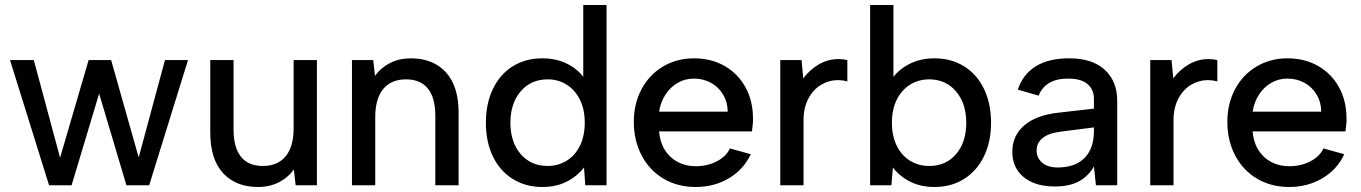

<svg xmlns="http://www.w3.org/2000/svg" viewBox="-20 -740 5438 767"><path d="M20 -500H115L220 -110L334 -500H424L534 -111L639 -500H731L576 0H485L376 -366L266 0H176Z M1246 0H1161L1154 -63Q1130 -30 1093.5 -11.5Q1057 7 1011 7Q922 7 871 -48.5Q820 -104 820 -210V-500H913V-222Q913 -151 942.5 -114Q972 -77 1030 -77Q1089 -77 1121 -115.5Q1153 -154 1153 -228V-500H1246Z M1386 -500H1471L1478 -437Q1502 -470 1538.5 -488.5Q1575 -507 1621 -507Q1710 -507 1761 -451.5Q1812 -396 1812 -290V0H1719V-278Q1719 -349 1689.5 -386Q1660 -423 1602 -423Q1543 -423 1511 -384.5Q1479 -346 1479 -272V0H1386Z M1921 -250Q1921 -326 1949 -384.5Q1977 -443 2028 -475Q2079 -507 2146 -507Q2200 -507 2242 -487Q2284 -467 2310 -433V-720H2403V0H2318L2313 -71Q2286 -36 2244 -14.5Q2202 7 2146 7Q2080 7 2028.5 -25Q1977 -57 1949 -115Q1921 -173 1921 -250ZM2316 -250Q2316 -303 2296.5 -342Q2277 -381 2243.5 -402Q2210 -423 2168 -423Q2101 -423 2060 -375Q2019 -327 2019 -250Q2019 -172 2060 -124.5Q2101 -77 2168 -77Q2209 -77 2243 -97.5Q2277 -118 2296.5 -157.5Q2316 -197 2316 -250Z M2512 -254Q2512 -326 2543 -384Q2574 -442 2629 -474.5Q2684 -507 2752 -507Q2821 -507 2874.5 -476.5Q2928 -446 2958 -391.5Q2988 -337 2988 -267V-253Q2987 -244 2986 -234.5Q2985 -225 2984 -215H2613Q2616 -173 2635.5 -141.5Q2655 -110 2687 -93Q2719 -76 2759 -76Q2806 -76 2843.5 -95.5Q2881 -115 2896 -147L2979 -124Q2951 -63 2892 -28Q2833 7 2759 7Q2687 7 2631 -26Q2575 -59 2543.5 -118.5Q2512 -178 2512 -254ZM2752 -426Q2717 -426 2688 -409.5Q2659 -393 2639 -363Q2619 -333 2613 -294H2887Q2887 -331 2869 -361.5Q2851 -392 2820.5 -409Q2790 -426 2752 -426Z M3097 -500H3182L3189 -427Q3215 -462 3251.5 -483Q3288 -504 3329 -504Q3349 -504 3365 -500V-415Q3345 -420 3328 -420Q3292 -420 3260.5 -401.5Q3229 -383 3209.5 -346.5Q3190 -310 3190 -260V0H3097Z M3547 -71 3541 0H3456V-720H3549V-433Q3576 -467 3618 -487Q3660 -507 3713 -507Q3780 -507 3831.5 -475Q3883 -443 3911 -384.5Q3939 -326 3939 -250Q3939 -173 3910.5 -115Q3882 -57 3831 -25Q3780 7 3713 7Q3658 7 3615.5 -14.5Q3573 -36 3547 -71ZM3840 -250Q3840 -327 3799 -375Q3758 -423 3692 -423Q3650 -423 3616 -402Q3582 -381 3562.5 -342Q3543 -303 3543 -250Q3543 -197 3562.5 -157.5Q3582 -118 3616 -97.5Q3650 -77 3692 -77Q3759 -77 3799.5 -124.5Q3840 -172 3840 -250Z M4024 -134Q4024 -198 4071.5 -239Q4119 -280 4209 -290L4350 -306V-346Q4350 -382 4324.5 -404Q4299 -426 4247 -426Q4201 -426 4172 -409Q4143 -392 4129 -358L4046 -382Q4066 -443 4117.5 -475Q4169 -507 4251 -507Q4344 -507 4393.5 -461Q4443 -415 4443 -338V0H4358L4350 -75Q4327 -35 4289 -15Q4251 5 4194 5Q4141 5 4103 -12Q4065 -29 4044.5 -60Q4024 -91 4024 -134ZM4350 -217V-231L4216 -214Q4169 -208 4145 -188.5Q4121 -169 4121 -139Q4121 -109 4143.5 -90Q4166 -71 4205 -71Q4275 -71 4312.5 -109Q4350 -147 4350 -217Z M4575 -500H4660L4667 -427Q4693 -462 4729.5 -483Q4766 -504 4807 -504Q4827 -504 4843 -500V-415Q4823 -420 4806 -420Q4770 -420 4738.5 -401.5Q4707 -383 4687.5 -346.5Q4668 -310 4668 -260V0H4575Z M4883 -254Q4883 -326 4914 -384Q4945 -442 5000 -474.5Q5055 -507 5123 -507Q5192 -507 5245.5 -476.5Q5299 -446 5329 -391.5Q5359 -337 5359 -267V-253Q5358 -244 5357 -234.5Q5356 -225 5355 -215H4984Q4987 -173 5006.5 -141.5Q5026 -110 5058 -93Q5090 -76 5130 -76Q5177 -76 5214.5 -95.5Q5252 -115 5267 -147L5350 -124Q5322 -63 5263 -28Q5204 7 5130 7Q5058 7 5002 -26Q4946 -59 4914.5 -118.5Q4883 -178 4883 -254ZM5123 -426Q5088 -426 5059 -409.5Q5030 -393 5010 -363Q4990 -333 4984 -294H5258Q5258 -331 5240 -361.5Q5222 -392 5191.5 -409Q5161 -426 5123 -426Z"/></svg>

Font: AF Albert Sans Medium
Style: Regular
Weight: 500
Designer: Andreas Rasmussen
Foundry: a.Foundry
Version: Version 1.300;Glyphs 3.2 (3231)